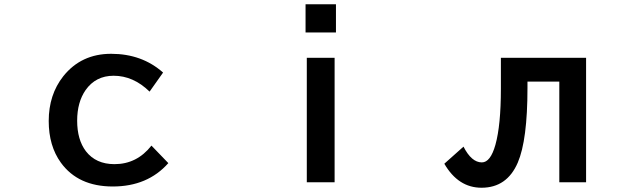

<svg xmlns="http://www.w3.org/2000/svg" viewBox="-20 -839 3040 910"><path d="M777.8 -65.9Q679.7 44.9 514.6 44.9Q350.6 44.9 268.6 -67.9Q210.9 -147.5 210.9 -265.6Q210.9 -390.1 279.8 -477.5Q364.7 -584 506.8 -584Q652.8 -584 752.9 -495.1L689 -404.8Q611.8 -480 518.6 -480Q433.6 -480 385.7 -412.1Q345.7 -354.5 345.7 -267.1Q345.7 -176.8 387.2 -122.1Q434.6 -61 522.5 -61Q628.9 -61 697.8 -148.9Z M1428.2 -685.1V-818.8H1572.3V-685.1ZM1434.1 24.9V-564.9H1565.9V24.9Z M2354 -564.9H2757.8V24.9H2630.9V-452.1H2480V-422.4Q2480 -175.3 2434.1 -68.4Q2382.8 50.8 2262.2 50.8Q2151.9 50.8 2085.9 -63L2176.8 -144Q2214.8 -69.3 2263.7 -69.3Q2304.7 -69.3 2328.1 -152.8Q2354 -245.6 2354 -418Z"/></svg>

Font: FORM UDPGothic
Style: Bold
Weight: 700
Foundry: Pronama LLC
Version: Version 1.051